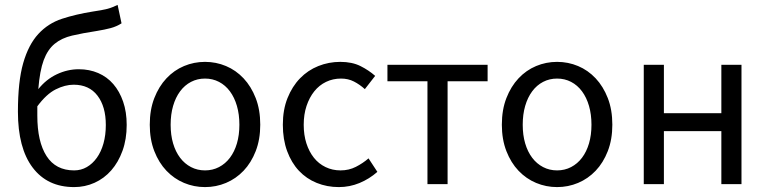

<svg xmlns="http://www.w3.org/2000/svg" viewBox="-20 -750 3122 782"><path d="M282 12Q173 12 113 -67.5Q53 -147 53 -295Q53 -418 74.5 -493Q96 -568 136 -611.5Q176 -655 232.5 -673.5Q289 -692 358 -703Q378 -706 392 -708.5Q406 -711 417.5 -714Q429 -717 438.5 -721Q448 -725 459 -730L475 -655Q455 -642 430.5 -635.5Q406 -629 375 -624Q316 -615 273.5 -605Q231 -595 202.5 -571.5Q174 -548 158 -505Q142 -462 136 -387Q168 -427 211.5 -447.5Q255 -468 301 -468Q344 -468 380 -452.5Q416 -437 441.5 -407.5Q467 -378 481.5 -336Q496 -294 496 -241Q496 -183 479 -136Q462 -89 433 -56Q404 -23 365 -5.5Q326 12 282 12ZM282 -56Q310 -56 333.5 -69.5Q357 -83 374.5 -107.5Q392 -132 401.5 -166Q411 -200 411 -241Q411 -316 377 -360.5Q343 -405 280 -405Q245 -405 207 -386Q169 -367 132 -317V-279Q132 -173 169.5 -114.5Q207 -56 282 -56Z M815 12Q770 12 729.5 -5Q689 -22 658 -54.5Q627 -87 608.5 -134.5Q590 -182 590 -242Q590 -303 608.5 -350.5Q627 -398 658 -431Q689 -464 729.5 -481Q770 -498 815 -498Q860 -498 900.5 -481Q941 -464 972 -431Q1003 -398 1021.5 -350.5Q1040 -303 1040 -242Q1040 -182 1021.5 -134.5Q1003 -87 972 -54.5Q941 -22 900.5 -5Q860 12 815 12ZM815 -56Q846 -56 872 -69.5Q898 -83 916.5 -107.5Q935 -132 945 -166Q955 -200 955 -242Q955 -284 945 -318.5Q935 -353 916.5 -378Q898 -403 872 -416.5Q846 -430 815 -430Q784 -430 758 -416.5Q732 -403 713.5 -378Q695 -353 685 -318.5Q675 -284 675 -242Q675 -200 685 -166Q695 -132 713.5 -107.5Q732 -83 758 -69.5Q784 -56 815 -56Z M1360 12Q1312 12 1270 -5Q1228 -22 1197.5 -54.5Q1167 -87 1149.5 -134.5Q1132 -182 1132 -242Q1132 -303 1151 -350.5Q1170 -398 1202 -431Q1234 -464 1276.5 -481Q1319 -498 1366 -498Q1414 -498 1448 -481Q1482 -464 1508 -441L1466 -387Q1445 -406 1421.5 -418Q1398 -430 1369 -430Q1336 -430 1308 -416.5Q1280 -403 1260 -378Q1240 -353 1228.5 -318.5Q1217 -284 1217 -242Q1217 -200 1228 -166Q1239 -132 1258.5 -107.5Q1278 -83 1306 -69.5Q1334 -56 1367 -56Q1401 -56 1429.5 -70.5Q1458 -85 1481 -105L1517 -50Q1484 -21 1444 -4.5Q1404 12 1360 12Z M1721 0V-419H1558V-486H1966V-419H1803V0Z M2249 12Q2204 12 2163.5 -5Q2123 -22 2092 -54.5Q2061 -87 2042.5 -134.5Q2024 -182 2024 -242Q2024 -303 2042.5 -350.5Q2061 -398 2092 -431Q2123 -464 2163.5 -481Q2204 -498 2249 -498Q2294 -498 2334.5 -481Q2375 -464 2406 -431Q2437 -398 2455.5 -350.5Q2474 -303 2474 -242Q2474 -182 2455.5 -134.5Q2437 -87 2406 -54.5Q2375 -22 2334.5 -5Q2294 12 2249 12ZM2249 -56Q2280 -56 2306 -69.5Q2332 -83 2350.5 -107.5Q2369 -132 2379 -166Q2389 -200 2389 -242Q2389 -284 2379 -318.5Q2369 -353 2350.5 -378Q2332 -403 2306 -416.5Q2280 -430 2249 -430Q2218 -430 2192 -416.5Q2166 -403 2147.5 -378Q2129 -353 2119 -318.5Q2109 -284 2109 -242Q2109 -200 2119 -166Q2129 -132 2147.5 -107.5Q2166 -83 2192 -69.5Q2218 -56 2249 -56Z M2602 0V-486H2684V-289H2918V-486H3000V0H2918V-216H2684V0Z"/></svg>

Font: Source Sans Pro
Style: Regular
Weight: 400
Designer: Paul D. Hunt
Foundry: Adobe Systems Incorporated
Version: Version 2.021;PS 2.000;hotconv 1.0.86;makeotf.lib2.5.63406